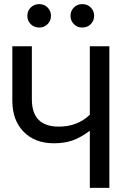

<svg xmlns="http://www.w3.org/2000/svg" viewBox="-20 -914 652 934"><path d="M512 -689V0H417V-278Q373 -245 333.5 -231Q294 -217 242 -217Q150 -217 95 -273Q40 -329 40 -424V-689H135V-431Q135 -298 266 -298Q357 -298 417 -356V-689ZM228 -837Q228 -813 211.5 -796.5Q195 -780 171 -780Q146 -780 129.5 -796.5Q113 -813 113 -837Q113 -861 129.5 -877.5Q146 -894 171 -894Q195 -894 211.5 -877.5Q228 -861 228 -837ZM438 -837Q438 -813 421.5 -796.5Q405 -780 380 -780Q356 -780 339.5 -796.5Q323 -813 323 -837Q323 -861 339.5 -877.5Q356 -894 380 -894Q405 -894 421.5 -877.5Q438 -861 438 -837Z"/></svg>

Font: FiraGO
Style: Regular
Weight: 400
Designer: bBox Type
Foundry: bBox Type GmbH
Version: Version 1.001;April 20, 2020;FontCreator 12.0.0.2555 64-bit